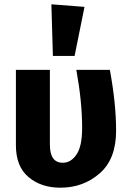

<svg xmlns="http://www.w3.org/2000/svg" viewBox="-20 -856 602 893"><path d="M219 -836 373 -824 327 -596H226ZM491 -531Q520 -374 520 -248Q520 -116 443.5 -49.5Q367 17 261 17Q171 17 112.5 -32.5Q54 -82 54 -180V-531H212V-183Q212 -99 272 -99Q310 -99 336 -137.5Q362 -176 362 -261Q362 -383 335 -531Z"/></svg>

Font: FiraGO
Style: Bold
Weight: 700
Designer: bBox Type
Foundry: bBox Type GmbH
Version: Version 1.001;PS 001.001;hotconv 1.0.88;makeotf.lib2.5.64775